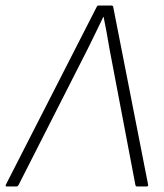

<svg xmlns="http://www.w3.org/2000/svg" viewBox="-42 -675 592 695"><path d="M-18 0Q-20 0 -21 -1.5Q-22 -3 -21 -6L307 -648Q310 -655 314 -655H362Q367 -655 368 -649L494 -7Q496 0 488 0H454Q449 0 448 -6L354 -500Q349 -529 344 -557.5Q339 -586 333 -614H332Q318 -585 304 -556Q290 -527 275 -497L25 -5Q22 0 17 0Z"/></svg>

Font: Sofia Sans ExtraLight
Style: Italic
Weight: 250
Italic angle: -9°
Version: Version 4.100-B